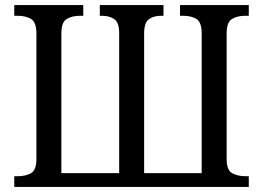

<svg xmlns="http://www.w3.org/2000/svg" viewBox="-20 -734 1033 754"><path d="M36 0V-42H50Q81 -42 102 -54Q123 -66 123 -110V-602Q123 -647 102 -659.5Q81 -672 50 -672H36V-714H307V-672H294Q263 -672 242 -659.5Q221 -647 221 -602V-54H448V-604Q448 -646 428.5 -659Q409 -672 381 -672H372V-714H622V-672H612Q583 -672 564.5 -658.5Q546 -645 546 -602V-54H772V-602Q772 -647 751.5 -659.5Q731 -672 700 -672H687V-714H957V-672H942Q912 -672 891 -659.5Q870 -647 870 -602V-110Q870 -66 891.5 -54Q913 -42 944 -42H957V0Z"/></svg>

Font: Noto Serif SemiCondensed
Style: Regular
Weight: 400
Width: 4
Designer: Monotype Design Team
Foundry: Monotype Imaging Inc.
Version: Version 2.013